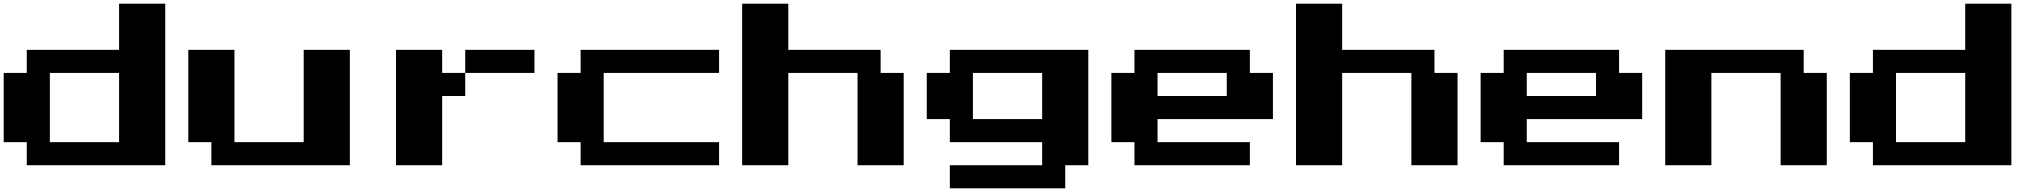

<svg xmlns="http://www.w3.org/2000/svg" viewBox="-20 -1020 11040 1040"><path d="M125 -125V-250H0V-625H125V-750H625V-1000H875V-125ZM250 -250H625V-625H250Z M1125 -125V-250H1000V-750H1250V-250H1625V-750H1875V-125Z M2375 -625H2500V-500H2375V-125H2125V-750H2375ZM2875 -750V-625H2500V-750Z M3125 -125V-250H3000V-625H3125V-750H3875V-625H3250V-250H3875V-125Z M4000 -125V-1000H4250V-750H4750V-625H4875V-125H4625V-625H4250V-125Z M5125 0V-125H5625V-250H5125V-375H5000V-625H5125V-750H5875V-125H5750V0ZM5250 -375H5625V-625H5250Z M6125 -125V-250H6000V-625H6125V-750H6750V-625H6875V-375H6250V-250H6750V-125ZM6250 -500H6625V-625H6250Z M7000 -125V-1000H7250V-750H7750V-625H7875V-125H7625V-625H7250V-125Z M8125 -125V-250H8000V-625H8125V-750H8750V-625H8875V-375H8250V-250H8750V-125ZM8250 -500H8625V-625H8250Z M9000 -125V-750H9750V-625H9875V-125H9625V-625H9250V-125Z M10125 -125V-250H10000V-625H10125V-750H10625V-1000H10875V-125ZM10250 -250H10625V-625H10250Z"/></svg>

Font: Press Start 2P
Style: Regular
Weight: 400
Designer: CodeMan38
Foundry: CodeMan38
Version: Version 3.000